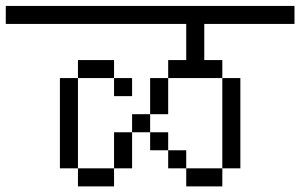

<svg xmlns="http://www.w3.org/2000/svg" viewBox="-20 -708 1040 665"><path d="M437.5 -375V-437.5H375V-375ZM1000 -625V-687.5H0V-625H625Q625 -625 625 -500H562.5V-437.5H500Q500 -437.5 500 -312.5H437.5V-250H375Q375 -250 375 -125H250V-62.5H375V-125H437.5Q437.5 -125 437.5 -250H500V-187.5H562.5V-125H625V-62.5H750V-125H625V-187.5H562.5V-250H500V-312.5H562.5Q562.5 -312.5 562.5 -437.5H750V-125H812.5V-437.5H750V-500H687.5Q687.5 -500 687.5 -625ZM250 -125V-437.5H187.5V-125ZM250 -437.5H375V-500H250Z"/></svg>

Font: UnifontExMono
Style: Regular
Weight: 500
Version: Version 15.0.06